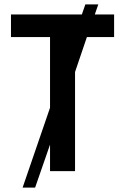

<svg xmlns="http://www.w3.org/2000/svg" viewBox="-20 -780 570 875"><path d="M83 75 208 -289V-611H30V-714H353L369 -760H428L412 -714H500V-611H376L322 -452V0H208V-121L140 75Z"/></svg>

Font: Noto Sans Mono Condensed SemiBold
Style: Regular
Weight: 600
Width: 3
Designer: Monotype Design Team
Foundry: Monotype Imaging Inc.
Version: Version 2.014